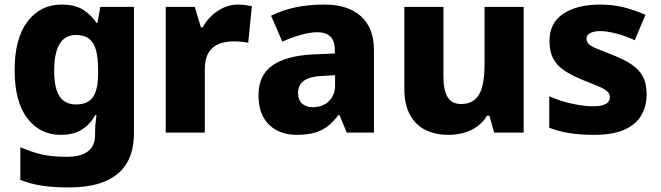

<svg xmlns="http://www.w3.org/2000/svg" viewBox="-20 -580 2890 840"><path d="M249 -560Q309 -560 345 -536.5Q381 -513 403 -479H406L419 -550H566V4Q566 80 535.5 132.5Q505 185 441.5 212.5Q378 240 281 240Q215 240 164.5 232.5Q114 225 69 207V64Q117 85 162 95.5Q207 106 271 106Q335 106 365.5 81.5Q396 57 396 11V-3Q396 -18 397.5 -36.5Q399 -55 402 -76H396Q377 -39 340.5 -14.5Q304 10 245 10Q155 10 99.5 -62.5Q44 -135 44 -274Q44 -412 100.5 -486Q157 -560 249 -560ZM312 -427Q280 -427 259 -409.5Q238 -392 227.5 -357Q217 -322 217 -271Q217 -193 241 -158Q265 -123 313 -123Q340 -123 359 -132Q378 -141 388.5 -158Q399 -175 404 -199Q409 -223 409 -255V-281Q409 -326 400.5 -359Q392 -392 371 -409.5Q350 -427 312 -427Z M1021 -560Q1038 -560 1055 -557.5Q1072 -555 1082 -553L1066 -393Q1055 -395 1040 -397Q1025 -399 1000 -399Q979 -399 957 -394Q935 -389 916.5 -376Q898 -363 887 -339Q876 -315 876 -275V0H705V-550H832L859 -460H867Q881 -488 905 -510.5Q929 -533 958.5 -546.5Q988 -560 1021 -560Z M1400 -560Q1502 -560 1559 -509Q1616 -458 1616 -361V0H1497L1465 -77H1461Q1439 -48 1414.5 -28.5Q1390 -9 1357.5 0.5Q1325 10 1278 10Q1229 10 1191.5 -9.5Q1154 -29 1132.5 -67Q1111 -105 1111 -164Q1111 -252 1173 -294.5Q1235 -337 1352 -342L1445 -346V-358Q1445 -402 1425 -420.5Q1405 -439 1369 -439Q1336 -439 1296 -427.5Q1256 -416 1215 -398L1166 -511Q1213 -535 1271 -547.5Q1329 -560 1400 -560ZM1395 -248Q1337 -246 1310.5 -227.5Q1284 -209 1284 -174Q1284 -143 1301.5 -127Q1319 -111 1348 -111Q1392 -111 1419 -137.5Q1446 -164 1446 -206V-251Z M2271 -550V0H2142L2121 -74H2111Q2094 -46 2068 -27Q2042 -8 2009.5 1Q1977 10 1941 10Q1886 10 1842.5 -11Q1799 -32 1774 -77Q1749 -122 1749 -192V-550H1920V-243Q1920 -185 1938.5 -155Q1957 -125 1997 -125Q2035 -125 2058 -145Q2081 -165 2090.5 -204Q2100 -243 2100 -300V-550Z M2809 -166Q2809 -115 2785.5 -75Q2762 -35 2711.5 -12.5Q2661 10 2579 10Q2521 10 2474.5 3Q2428 -4 2383 -21V-159Q2434 -136 2486.5 -125.5Q2539 -115 2572 -115Q2612 -115 2630 -125Q2648 -135 2648 -154Q2648 -170 2636.5 -180.5Q2625 -191 2598 -202.5Q2571 -214 2525 -232Q2479 -251 2447.5 -272.5Q2416 -294 2400 -324.5Q2384 -355 2384 -401Q2384 -480 2444.5 -520Q2505 -560 2606 -560Q2660 -560 2707 -548.5Q2754 -537 2804 -515L2757 -404Q2717 -423 2675.5 -433.5Q2634 -444 2607 -444Q2579 -444 2562.5 -435.5Q2546 -427 2546 -411Q2546 -397 2556 -387Q2566 -377 2591.5 -367Q2617 -357 2662 -339Q2710 -320 2742.5 -298.5Q2775 -277 2792 -246Q2809 -215 2809 -166Z"/></svg>

Font: Noto Sans Hebrew Thin ExtraBold
Style: Regular
Weight: 800
Version: Version 3.001